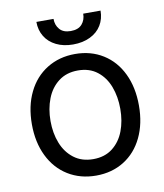

<svg xmlns="http://www.w3.org/2000/svg" viewBox="-81 -774 729 852"><g transform="rotate(-10 283.5 -348.0)"><path d="M157.7 -23.4C194.5 -0.7 236.7 10.7 284.2 10.7C331.7 10.7 373.7 -0.7 410.2 -23.4C446.6 -46.2 474.8 -78.3 494.6 -119.6C514.5 -161 524.4 -208.7 524.4 -262.7C524.4 -317.4 514.5 -365.4 494.6 -406.7C474.8 -448.1 446.6 -480.1 410.2 -502.9C373.7 -525.7 331.7 -537.1 284.2 -537.1C236.7 -537.1 194.5 -525.7 157.7 -502.9C120.9 -480.1 92.4 -448.1 72.3 -406.7C52.1 -365.4 42 -317.4 42 -262.7C42 -208.7 52.1 -161 72.3 -119.6C92.4 -78.3 120.9 -46.2 157.7 -23.4ZM371.1 -90.8C347.7 -72.6 318.7 -63.5 284.2 -63.5C249.7 -63.5 220.5 -72.6 196.8 -90.8C173 -109 155.3 -133.1 143.6 -163.1C131.8 -193 126 -226.2 126 -262.7C126 -299.2 131.8 -332.5 143.6 -362.8C155.3 -393.1 173 -417.3 196.8 -435.5C220.5 -453.8 249.7 -462.9 284.2 -462.9C318.7 -462.9 347.7 -453.8 371.1 -435.5C394.5 -417.3 411.9 -393.1 423.3 -362.8C434.7 -332.5 440.4 -299.2 440.4 -262.7C440.4 -226.2 434.7 -193 423.3 -163.1C411.9 -133.1 394.5 -109 371.1 -90.8ZM412.1 -641.1C423.8 -660.3 429.7 -682.3 429.7 -707H351.6C351.6 -688.2 346 -672.4 335 -659.7C323.9 -647 307 -640.6 284.2 -640.6C262 -640.6 245.4 -647 234.4 -659.7C223.3 -672.4 217.8 -688.2 217.8 -707H140.6C140.6 -682.3 146.5 -660.3 158.2 -641.1C169.9 -621.9 186.7 -606.9 208.5 -596.2C230.3 -585.4 255.5 -580.1 284.2 -580.1C313.5 -580.1 339.2 -585.4 361.3 -596.2C383.5 -606.9 400.4 -621.9 412.1 -641.1Z"/></g></svg>

Font: Pretendard Variable
Style: Regular
Weight: 400
Designer: Base glyphs from Inter by Rasmus Andersson; Hangeul glyphs from Noto Sans CJK(Source Han Sans) by Jang Soo-young and Kan
Foundry: Kil Hyung-jin
Version: Version 1.309;Glyphs 3.2 (3225)